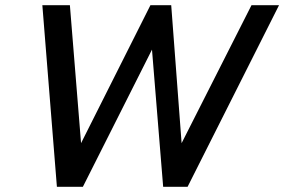

<svg xmlns="http://www.w3.org/2000/svg" viewBox="-20 -719 1094 739"><path d="M143 -699H249L292 -168L559 -699H639L679 -168L948 -699H1054L702 0H608L565 -528L299 0H199Z"/></svg>

Font: Prompt
Style: Italic
Weight: 400
Italic angle: -12°
Designer: Katatrad Team
Foundry: CadsonDemak
Version: Version 1.001